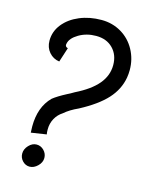

<svg xmlns="http://www.w3.org/2000/svg" viewBox="-111 -783 679 868"><g transform="rotate(15 229.0 -349.5)"><path d="M77 -166Q77 -257 129 -309Q150 -326 192 -348Q203 -353 223 -365Q292 -399 325.5 -439Q359 -479 359 -528Q359 -576 329.5 -606Q300 -636 251 -636Q206 -636 170.5 -615Q135 -594 130 -568L129 -562Q129 -552 141 -549L119 -481Q90 -485 71 -507Q52 -529 52 -561Q52 -604 79.5 -638.5Q107 -673 153.5 -692.5Q200 -712 256 -712Q307 -712 348.5 -687.5Q390 -663 413.5 -620Q437 -577 437 -526Q437 -508 434 -490Q424 -433 382.5 -387.5Q341 -342 260 -299Q220 -281 195 -259Q173 -245 160.5 -222Q148 -199 148 -171Q148 -156 150 -148L78 -137Q77 -147 77 -166ZM65 -36Q65 -57 81.5 -74.5Q98 -92 118 -92Q138 -92 152.5 -77Q167 -62 167 -42Q167 -21 149.5 -4Q132 13 112 13Q93 13 79 -1.5Q65 -16 65 -36Z"/></g></svg>

Font: Bellota Text
Style: Bold Italic
Weight: 700
Italic angle: -7.5°
Designer: Kemie Guaida
Foundry: Kemie Guaida
Version: Version 4.001